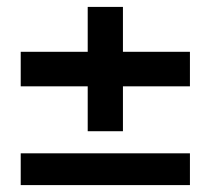

<svg xmlns="http://www.w3.org/2000/svg" viewBox="-20 -536 611 556"><path d="M40 0V-92H530V0ZM234 -156V-516H336V-156ZM40 -286V-386H530V-286Z"/></svg>

Font: DM Sans 28pt SemiBold
Style: Regular
Weight: 600
Version: Version 4.004;gftools[0.9.30]